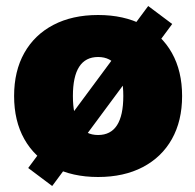

<svg xmlns="http://www.w3.org/2000/svg" viewBox="-20 -580 650 640"><path d="M154 40 74 -20 114 -74 122 -68 442 -500 434 -506 474 -560 554 -500 514 -446 506 -452 186 -20 194 -14ZM307 10Q221 10 158 -23Q95 -56 61 -116.5Q27 -177 27 -260Q27 -343 61 -403.5Q95 -464 158 -497Q221 -530 307 -530Q393 -530 456 -497Q519 -464 553 -403.5Q587 -343 587 -260Q587 -177 553 -116.5Q519 -56 456 -23Q393 10 307 10ZM307 -130Q349 -130 370 -162.5Q391 -195 391 -260Q391 -325 370 -357.5Q349 -390 307 -390Q265 -390 244 -357.5Q223 -325 223 -260Q223 -195 244 -162.5Q265 -130 307 -130Z"/></svg>

Font: M PLUS 2 Thin Black
Style: Regular
Weight: 900
Version: Version 1.001